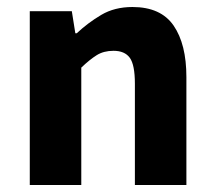

<svg xmlns="http://www.w3.org/2000/svg" viewBox="-20 -528 612 548"><path d="M65 0V-496H185L195 -433H199Q231 -463 269 -485.5Q307 -508 358 -508Q439 -508 475.5 -455Q512 -402 512 -308V0H365V-289Q365 -343 350.5 -363Q336 -383 304 -383Q276 -383 256 -370.5Q236 -358 212 -335V0Z"/></svg>

Font: Font
Style: ¶
Weight: 700
Designer: Paul D. Hunt
Foundry: Adobe Systems Incorporated
Version: Version 3.000